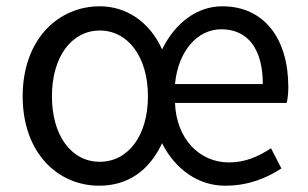

<svg xmlns="http://www.w3.org/2000/svg" viewBox="-20 -577 977 610"><path d="M295 13C385 13 453 -33 495 -122C537 -38 611 13 695 13C769 13 827 -11 874 -42L841 -106C800 -79 759 -61 707 -61C614 -61 540 -136 536 -250H891C894 -264 896 -281 896 -300C896 -455 819 -557 686 -557C606 -557 536 -504 495 -420C455 -509 380 -557 297 -557C165 -557 52 -452 52 -271C52 -91 164 13 295 13ZM297 -63C207 -63 145 -146 145 -271C145 -396 207 -480 297 -480C387 -480 450 -396 450 -271C450 -146 387 -63 297 -63ZM536 -310C546 -416 608 -484 683 -484C766 -484 815 -423 815 -310Z"/></svg>

Font: Noto Sans HK
Style: Regular
Weight: 400
Designer: Ryoko NISHIZUKA 西塚涼子 (kana, bopomofo & ideographs); Paul D. Hunt (Latin, Greek & Cyrillic); Sandoll Communications 산돌커뮤니
Foundry: Adobe
Version: Version 2.004;hotconv 1.0.118;makeotfexe 2.5.65603